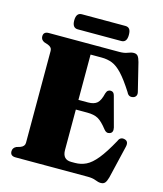

<svg xmlns="http://www.w3.org/2000/svg" viewBox="-125 -937 885 1044"><g transform="rotate(15 317.5 -415.0)"><path d="M28 -673.5Q28 -700 58 -700H454.5Q482.5 -700 500.5 -707.5Q518.5 -715 533 -715Q548 -715 555.8 -705.5Q563.5 -696 569.5 -673.5L608.5 -515Q611.5 -501.5 606.2 -493Q601 -484.5 591 -482Q566 -475 554.5 -500.5Q515.5 -561.5 486.2 -592.8Q457 -624 429.8 -634.8Q402.5 -645.5 369.5 -645.5H307.5V-390.5H361.5Q395.5 -390.5 412.5 -405.8Q429.5 -421 439 -462Q443 -474.5 449.2 -479.2Q455.5 -484 464 -484Q482.5 -484 487.5 -462L532.5 -295Q538.5 -267.5 519.5 -260.5Q500.5 -253 486 -272Q456.5 -310 433.5 -323Q410.5 -336 372 -336H307.5V-109Q307.5 -54.5 356.5 -54.5H378Q411 -54.5 440 -68.5Q469 -82.5 500 -120.5Q531 -158.5 570 -229.5Q580 -255 605 -249Q630 -243 622.5 -211L579 -27Q573 -5 565 4.8Q557 14.5 541 14.5Q527.5 14.5 509.8 7.2Q492 0 464 0H58Q28 0 28 -26.5Q28 -46 47.5 -55.5L69 -62Q92.5 -71 92.5 -91V-609Q92.5 -629 69 -638L47.5 -645Q28 -654 28 -673.5ZM173.5 -802Q173.5 -845 205 -845H450Q465.5 -845 473.2 -835.2Q481 -825.5 481 -802.5Q481 -760 450 -760H205Q173.5 -760 173.5 -802Z"/></g></svg>

Font: Fraunces 144pt Soft Black
Style: Regular
Weight: 900
Version: Version 1.000;[b76b70a41]